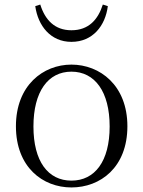

<svg xmlns="http://www.w3.org/2000/svg" viewBox="-20 -810 630 844"><path d="M294 14C421 14 540 -74 540 -255C540 -435 419 -526 294 -526C170 -526 50 -435 50 -255C50 -75 168 14 294 14ZM294 -16C191 -16 127 -101 127 -254C127 -407 191 -495 294 -495C397 -495 462 -407 462 -254C462 -101 397 -16 294 -16ZM135 -783C147 -697 202 -626 294 -626C388 -626 443 -697 454 -783L432 -790C411 -724 370 -677 294 -677C220 -677 178 -723 157 -790Z"/></svg>

Font: Source Han Serif CN Light
Style: Regular
Weight: 300
Designer: Ryoko NISHIZUKA 西塚涼子 (kana & ideographs); Frank Grießhammer (Latin, Greek & Cyrillic); Wenlong ZHANG 张文龙 (bopomofo); San
Foundry: Adobe
Version: Version 2.003;hotconv 1.1.1;makeotfexe 2.6.0